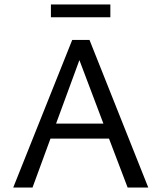

<svg xmlns="http://www.w3.org/2000/svg" viewBox="-20 -836 720 856"><path d="M472 -816V-759H207V-816ZM549 0 466 -218H205L125 0H39L302 -658H379L641 0ZM230 -285H441L334 -568Z"/></svg>

Font: EauTest Medium
Style: Regular
Weight: 500
Designer: Christian Thalmann (Catharsis Fonts)
Version: Version 0.001;PS 000.001;hotconv 1.0.88;makeotf.lib2.5.64775